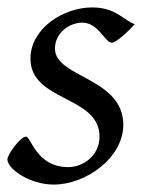

<svg xmlns="http://www.w3.org/2000/svg" viewBox="-22 -477 389 517"><path d="M60 -319C60 -203 246 -220 246 -109C246 -59 203 -27 162 -27C75 -27 62 -109 48 -109C32 -109 -2 -60 -2 -48C-2 -22 58 20 123 20C208 20 310 -51 310 -141C310 -268 126 -268 126 -346C126 -389 165 -416 200 -416C243 -416 261 -362 279 -362C291 -362 324 -393 341 -412C313 -420 292 -457 226 -457C148 -457 60 -400 60 -319Z"/></svg>

Font: Temporarium
Style: Italic
Weight: 400
Italic angle: -7°
Version: Version 1.1